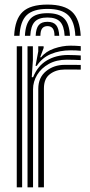

<svg xmlns="http://www.w3.org/2000/svg" viewBox="-20 -797 383 817"><path d="M181.9 -777.5Q253.9 -777.5 286.8 -746.6Q319.6 -715.8 323.5 -644.6H300.6Q297.5 -706 269.9 -732.6Q242.3 -759.1 181.9 -759.1Q121.3 -759.1 93.6 -732.6Q66 -706 63.1 -644.6H40.2Q43.6 -715.8 76.5 -746.6Q109.3 -777.5 181.9 -777.5ZM181.9 -740.9Q230.6 -740.9 252.9 -718.6Q275.1 -696.3 277.7 -644.6H255Q252.8 -686.3 235.8 -704.4Q218.9 -722.5 181.9 -722.5Q144.7 -722.5 127.8 -704.4Q110.9 -686.3 108.8 -644.6H86Q88.5 -696.3 110.7 -718.6Q132.9 -740.9 181.9 -740.9ZM181.9 -704.2Q207 -704.2 218.7 -690.3Q230.4 -676.5 232.1 -644.6H211.9Q211.9 -666.7 204.2 -676.3Q196.6 -685.9 181.9 -685.9Q167.5 -685.9 159.7 -676.3Q152 -666.7 151.9 -644.6H131.7Q133.2 -676.5 144.9 -690.3Q156.5 -704.2 181.9 -704.2ZM97.1 0V-600H119.9L120 -542L115.2 -468.4H120.8Q140.2 -516.6 179.3 -539.8Q218.5 -563 269.3 -563Q282.6 -563 299.8 -562.3Q317.1 -561.7 323.6 -561V-541.3Q315 -541.9 296.6 -542.4Q278.3 -543 264.5 -543Q220.1 -543 187.7 -525Q155.4 -507 138 -478.3Q120.6 -449.6 120.6 -417.2V0ZM51.3 0V-600H74.2V0ZM142.9 0V-419.1Q142.9 -467.2 176 -494.1Q209.1 -521 254.9 -521Q271.1 -521 290.3 -521Q309.4 -520.9 323.6 -520.7V-500.8Q309.6 -501.2 289.9 -501.2Q270.2 -501.1 254.8 -501.1Q218.8 -501.1 192.9 -481.9Q166.9 -462.7 166.9 -421.2V0ZM131.2 -516.6 142.8 -578.5V-600H165.5L165.8 -593.2L151 -553.4H155.2Q174.4 -578 210 -590.4Q245.7 -602.7 280 -602.7Q288.4 -602.7 301.4 -602.2Q314.3 -601.7 323.6 -600.7V-580.9Q316 -581.8 303.8 -582.4Q291.5 -582.9 280.9 -582.9Q234.3 -582.9 196.7 -567.1Q159 -551.4 136.4 -516.6Z"/></svg>

Font: Big Shoulders Inline Text Thin
Style: Regular
Weight: 100
Designer: Patric King
Foundry: XO Type Co
Version: Version 2.002